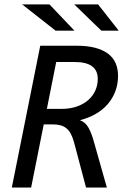

<svg xmlns="http://www.w3.org/2000/svg" viewBox="-20 -844 590 864"><path d="M460.9 0H367.2L313 -204.1Q306.6 -227.5 298.1 -242.9Q289.6 -258.3 278.1 -267.3Q266.6 -276.4 251.7 -280.3Q236.8 -284.2 217.8 -284.2H176.8L120.1 0H33.2L161.1 -638.2H326.2Q373.5 -638.2 408.4 -628.9Q443.4 -619.6 466.3 -602.3Q489.3 -585 500.2 -559.8Q511.2 -534.7 511.2 -502.9Q511.2 -465.3 499 -433.1Q486.8 -400.9 464.6 -375.2Q442.4 -349.6 410.6 -331.3Q378.9 -313 339.8 -303.2Q364.7 -293.9 378.7 -268.6Q392.6 -243.2 402.8 -205.1ZM419.9 -488.8Q419.9 -564.9 316.9 -564.9H232.9L190.9 -354H255.9Q295.4 -354 325.9 -364.7Q356.4 -375.5 377.2 -393.8Q397.9 -412.1 408.9 -436.5Q419.9 -460.9 419.9 -488.8ZM514.2 -706.1H436L314 -824.2H421.4ZM314.9 -706.1H230L79.6 -824.2H202.6Z"/></svg>

Font: Code New Roman
Style: Italic
Weight: 400
Italic angle: -11°
Monospace: yes
Designer: Sam Radian
Foundry: Code New Roman
Version: Version 1.508 October 19, 2014